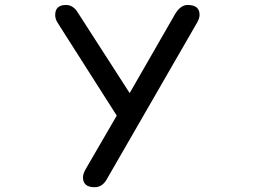

<svg xmlns="http://www.w3.org/2000/svg" viewBox="-20 -742 1040 783"><path d="M205.1 -680.7Q205.1 -721.7 249 -721.7Q278.3 -721.7 296.9 -691.4L508.8 -362.3L693.4 -683.6Q715.8 -721.7 745.1 -721.7Q793.9 -721.7 793.9 -681.6Q793.9 -668.9 785.2 -652.3L417 -13.7Q398.4 21.5 366.2 21.5Q318.4 21.5 318.4 -18.6Q318.4 -33.2 329.1 -51.8L456.1 -270.5L214.8 -649.4Q205.1 -665 205.1 -680.7Z"/></svg>

Font: FakePearl
Style: Regular
Weight: 400
Version: Version 1.2